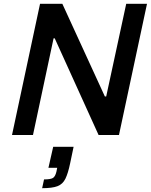

<svg xmlns="http://www.w3.org/2000/svg" viewBox="-20 -708 791 1007"><path d="M43 0 190 -688H307L530 -202H537L642 -688H751L604 0H497L267 -507H261L153 0ZM201 279 211 233Q245 233 257.5 225.5Q270 218 276 192L280 172H234L259 62H366L348 148Q337 201 323 229.5Q309 258 281.5 268.5Q254 279 201 279Z"/></svg>

Font: Saira Medium
Style: Italic
Weight: 500
Italic angle: -12°
Designer: Hector Gatti with collaboration of the Omnibus-Type team
Foundry: Omnibus-Type
Version: Version 1.100; ttfautohint (v1.8.3)